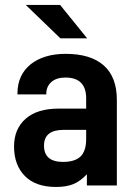

<svg xmlns="http://www.w3.org/2000/svg" viewBox="-20 -741 541 767"><path d="M220.2 -721.2 328.1 -587.9H221.2L83 -721.2ZM394 -480Q446.8 -433.6 446.8 -341.8V0H327.1V-44.9Q301.3 -17.6 273.9 -5.9Q245.1 5.9 204.1 5.9Q123 5.9 80.1 -37.1Q36.1 -81.1 36.1 -155.8Q36.1 -226.1 83 -267.1Q128.9 -307.1 213.9 -307.1H324.2V-348.1Q324.2 -431.2 241.2 -431.2Q206.1 -431.2 186 -414.1Q165 -396 165 -367.2V-363.8H49.8V-368.2Q49.8 -440.9 102.1 -483.9Q155.3 -525.9 242.2 -525.9Q341.8 -525.9 394 -480ZM303.2 -117.2Q324.2 -139.6 324.2 -185.1V-222.2H233.9Q155.8 -222.2 155.8 -159.2Q155.8 -94.2 231.9 -94.2Q280.3 -94.2 303.2 -117.2Z"/></svg>

Font: D-DIN-PRO
Style: Bold
Weight: 700
Designer: Charles Nix
Foundry: Datto Inc.
Version: Version 1.000;hotconv 1.0.109;makeotfexe 2.5.65596